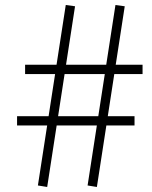

<svg xmlns="http://www.w3.org/2000/svg" viewBox="-20 -744 606 765"><path d="M366 1 329 -5 440 -724 477 -719ZM48 -244V-281H516V-244ZM168 1 131 -5 242 -724 279 -719ZM80 -449V-486H548V-449Z"/></svg>

Font: Public Sans Thin
Style: Italic
Weight: 100
Italic angle: -8°
Designer: The Public Sans project authors (U.S. Web Design System). Libre Franklin designed by Pablo Impallari and Rodrigo Fuenzal
Version: Version 2.000